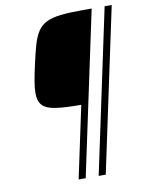

<svg xmlns="http://www.w3.org/2000/svg" viewBox="-91 -753 739 962"><g transform="rotate(-10 278.5 -272.0)"><path d="M230 144 308 -222Q225 -222 178 -229Q131 -236 111.5 -257Q92 -278 92 -318Q92 -343 97.5 -376.5Q103 -410 113 -454Q126 -515 138 -556.5Q150 -598 167 -624Q184 -650 212 -664Q240 -678 285 -683Q330 -688 397 -688H443L266 144ZM332 144 509 -688H545L368 144Z"/></g></svg>

Font: Saira Thin
Style: Italic
Weight: 100
Italic angle: -12°
Designer: Hector Gatti with collaboration of the Omnibus-Type team
Foundry: Omnibus-Type
Version: Version 1.101